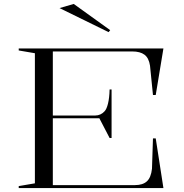

<svg xmlns="http://www.w3.org/2000/svg" viewBox="-20 -954 934 974"><path d="M75 0V-10L157 -24V-684L75 -698V-708H809L770 -472H756L741 -621Q735 -660 713 -676.5Q691 -693 651 -693H248V-368H463Q477 -368 489 -373.5Q501 -379 510 -389Q521 -400 528 -429Q535 -458 536 -500H546V-254H536L484 -354H248V-15H665Q704 -15 725 -34Q746 -53 751 -98L756 -252H770L809 0ZM531 -791 282 -913 354 -934 539 -801Z"/></svg>

Font: Kalnia SemiExpanded Light
Style: Regular
Weight: 300
Width: 6
Designer: Frida Medrano
Foundry: Frida Medrano
Version: Version 1.105